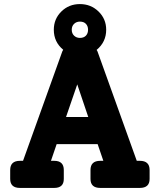

<svg xmlns="http://www.w3.org/2000/svg" viewBox="-20 -922 784 942"><path d="M666 -133Q714 -133 714 -88V-44Q714 0 666 0H472Q424 0 424 -44V-88Q424 -133 472 -133H487L459 -215H258L230 -133H246Q293 -133 293 -88V-44Q293 0 246 0H78Q30 0 30 -44V-88Q30 -133 78 -133H93L284 -665Q284 -667 290 -678Q244 -716 244 -776Q244 -829 281 -865.5Q318 -902 372 -902Q426 -902 463.5 -865.5Q501 -829 501 -776Q501 -716 454 -677Q458 -672 460 -665L651 -133ZM372 -816Q355 -816 343.5 -805Q332 -794 332 -776Q332 -758 343.5 -747Q355 -736 372 -736Q391 -736 401.5 -747Q412 -758 412 -776Q412 -794 401.5 -805Q391 -816 372 -816ZM304 -348H413L359 -508Z"/></svg>

Font: Solway ExtraBold
Style: Regular
Weight: 800
Designer: Mariya V. Pigoulevskaya
Foundry: The Northern Block Ltd.
Version: Version 1.000;hotconv 1.0.109;makeotfexe 2.5.65596